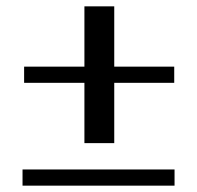

<svg xmlns="http://www.w3.org/2000/svg" viewBox="-20 -592 622 605"><path d="M246 -331H56V-382H246V-572H340V-382H529V-331H340V-141H246ZM51 -58H530V-7H51Z"/></svg>

Font: TavirajRegular
Style: Regular
Weight: 400
Designer: Katatrad Team
Foundry: CadsonDemak
Version: Version 1.000